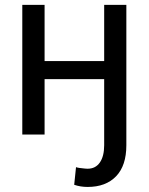

<svg xmlns="http://www.w3.org/2000/svg" viewBox="-20 -548 606 782"><path d="M161.6 -528.3V-299.3H404.3V-528.3H494.6V43.5Q494.6 126.5 452.9 169.9Q411.1 213.4 336.9 213.4Q307.6 213.4 282.2 204.6L289.6 132.8Q297.9 136.2 327.1 138.7L336.9 139.2Q369.1 139.2 386.7 113.8Q404.3 88.4 404.3 43.5V-225.6H161.6V0H70.8V-528.3Z"/></svg>

Font: APIMedia Roboto
Style: Regular
Weight: 400
Designer: Google
Version: Version 2.137; 2017